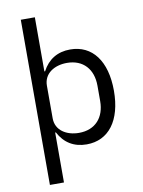

<svg xmlns="http://www.w3.org/2000/svg" viewBox="-100 -808 800 1076"><g transform="rotate(-10 300.0 -270.0)"><path d="M95 200H175V-84H179C212 -21 266 12 338 12C464 12 540 -89 540 -258C540 -427 464 -528 338 -528C266 -528 212 -495 179 -432H175V-740H95ZM307 -59C236 -59 175 -96 175 -165V-351C175 -420 236 -457 307 -457C400 -457 454 -395 454 -302V-214C454 -121 400 -59 307 -59Z"/></g></svg>

Font: IBM Plex Mono
Style: Regular
Weight: 400
Monospace: yes
Designer: Mike Abbink, Paul van der Laan, Pieter van Rosmalen
Foundry: Bold Monday
Version: Version 2.004